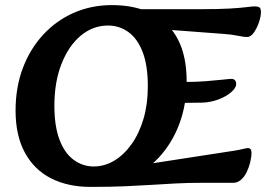

<svg xmlns="http://www.w3.org/2000/svg" viewBox="-20 -716 1042 752"><path d="M338 16 542 -71 899 -126Q917 -129 931.5 -132.5Q946 -136 951 -136Q965 -136 965 -118Q965 -101 960 -80.5Q955 -60 946 -41.5Q937 -23 923.5 -11.5Q910 0 894 0H770Q715 0 668.5 2.5Q622 5 574.5 8Q527 11 470.5 13.5Q414 16 338 16ZM617 -312 630 -395H705Q748 -395 786.5 -398Q825 -401 852 -404Q879 -407 886 -407Q896 -407 900.5 -401.5Q905 -396 905 -387Q905 -372 885.5 -355Q866 -338 835.5 -326.5Q805 -315 772 -314ZM947 -571Q936 -571 911.5 -576Q887 -581 858 -583L606 -602L501 -680H766Q836 -680 879 -682.5Q922 -685 945 -688Q968 -691 978 -691Q989 -691 995.5 -687.5Q1002 -684 1002 -669Q1002 -651 994 -628Q986 -605 974 -588Q962 -571 947 -571ZM334 16Q246 16 180 -17.5Q114 -51 77.5 -118Q41 -185 41 -283Q41 -374 69.5 -449.5Q98 -525 149.5 -580.5Q201 -636 269.5 -666Q338 -696 418 -696Q556 -696 633.5 -620.5Q711 -545 711 -398Q711 -307 682.5 -231Q654 -155 602.5 -99.5Q551 -44 482.5 -14Q414 16 334 16ZM347 -64Q389 -64 427 -86.5Q465 -109 495 -151Q525 -193 542 -250.5Q559 -308 559 -378Q559 -459 539 -511.5Q519 -564 483.5 -590Q448 -616 403 -616Q344 -616 296.5 -576.5Q249 -537 221 -466Q193 -395 193 -302Q193 -222 213 -169Q233 -116 268.5 -90Q304 -64 347 -64Z"/></svg>

Font: Alkatra Medium
Style: Regular
Weight: 500
Designer: Suman Bhandary
Version: Version 1.100;gftools[0.9.22]